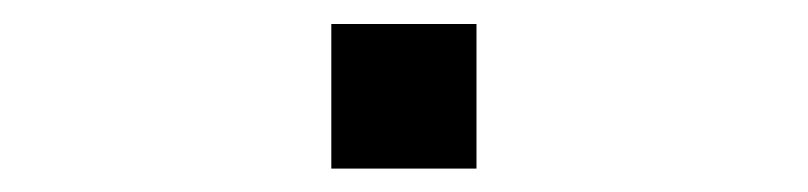

<svg xmlns="http://www.w3.org/2000/svg" viewBox="-20 -144 690 164"><path d="M263 0V-123.5H387V0Z"/></svg>

Font: Azeret Mono Thin
Style: Regular
Weight: 100
Designer: Martin Vácha
Foundry: Displaay
Version: Version 1.002